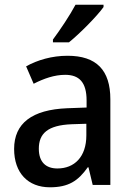

<svg xmlns="http://www.w3.org/2000/svg" viewBox="-20 -786 561 816"><path d="M420 -756V-766H301C277 -721 237 -661 205 -618V-606H273C319 -643 393 -718 420 -756ZM267 -549C201 -549 139 -531 91 -504L123 -430C166 -452 211 -468 257 -468C316 -468 348 -437 348 -359V-329L266 -326C116 -320 40 -262 40 -153C40 -51 99 10 192 10C271 10 312 -17 353 -75H356L374 0H449V-364C449 -488 390 -549 267 -549ZM285 -258 347 -260V-211C347 -119 296 -70 224 -70C176 -70 145 -96 145 -154C145 -218 182 -254 285 -258Z"/></svg>

Font: Noto Sans Myanmar SemiCondensed Medium
Style: Regular
Weight: 500
Width: 4
Designer: Monotype Design Team
Foundry: Monotype Imaging Inc.
Version: Version 2.107